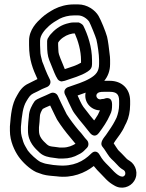

<svg xmlns="http://www.w3.org/2000/svg" viewBox="-20 -761 664 872"><path d="M107 -184V-167C107 -116.2 139.3 -86.7 160.1 -67.6C178 -51.2 200.9 -46.6 224.1 -44.2L245.6 -41.2C246.7 -41.1 248.2 -41 249 -41H266.5C292.6 -41 317.7 -48.2 335.6 -58.8C349 -64.8 358.7 -72.3 367.3 -81.9L374.7 -89.3C385.4 -100 382.3 -117.1 374.7 -124.7C362.1 -137.3 354.1 -152 337.4 -168.9C316.9 -193.2 298.9 -217.2 282.8 -242.3L273.4 -261.2C262.9 -282 252.6 -303.6 242.8 -325.3C237.3 -337.4 222.5 -344.2 208.8 -337.4C195.2 -330.5 179.8 -324.5 164.8 -317.8C155.1 -313.5 141.6 -308 136.2 -299.9C126.5 -285.3 111.5 -260.3 111 -231.4C109.5 -217.2 107 -195.3 107 -184ZM161 -230C161 -242.8 166.1 -253.9 174 -266.3C176.8 -267.7 180.4 -269.5 186.2 -272.6C192.5 -275.4 199.8 -278.5 207.8 -281.9C214.1 -268.4 221.7 -252.7 228.6 -238.8L238.6 -218.8C238.9 -218.3 239.5 -217.3 239.9 -216.6C258.1 -188 277.7 -162.1 299.9 -135.9C308 -126.3 313.3 -120.3 322.8 -108.2C309.7 -100 290.1 -91 266.5 -91H250.7L229.9 -93.8C206.5 -96.2 202.5 -97.5 193.4 -104.9C172.8 -123.8 157 -139.6 157 -167V-182.7C158.3 -195.2 161 -219.7 161 -230ZM259.7 -391.1C259.7 -391.1 273.6 -393.9 274.5 -394.2C307.6 -406.3 347.2 -415.7 378.1 -436C393.2 -445.5 398 -455.7 398 -470V-487C398 -547.8 378.5 -603.8 358.4 -644.2C355.5 -649.9 345.8 -656 337.6 -659H315C309.3 -659 303.2 -658.6 297.9 -657.3L281.5 -653.2C250 -644.1 226.1 -624.2 208.9 -604.1C205.4 -600 202.9 -596.1 200.3 -591.6C195.6 -586.1 194 -578 194 -575V-556C194 -530 196 -507.1 203.8 -487.7L208 -477.3C216 -459.3 224.2 -434.6 234.6 -413.8C236.1 -410.9 237.5 -409.9 238.8 -406.7C242.2 -398.1 250.5 -391.9 259.7 -391.1ZM244 -556V-567.3C253.2 -584.1 276.7 -599.5 294.5 -604.9L309.4 -608.6C310.6 -608.8 312.7 -609 315 -609H319.7C334.5 -576 348 -531.2 348 -487V-476.2C327.8 -464 304.8 -457.2 274.3 -447.1C268.4 -460.8 261.4 -480 254 -496.7C249.7 -507.6 245 -519.3 245 -534C245 -541.8 244 -549.7 244 -556ZM433.9 -259.7C426.4 -242.2 423.7 -237 411.9 -219.8C411.1 -218.9 409.1 -216.2 407.5 -214.1C405.8 -216.3 403.1 -219.6 399.8 -223.4C386.4 -238.4 373.4 -258.1 358.6 -275.6C349 -289.1 339.4 -311.9 332.4 -327.3C343.8 -331.2 356.7 -335.6 368.9 -340.3C360 -299.8 390.5 -261 433.9 -259.7ZM150.1 -401.9C136.2 -395.9 123.1 -387.7 109.8 -381.8C83.2 -370 68.8 -348.4 57.4 -327.5C33 -287.4 29.4 -239.5 25.1 -188.1C25 -187.6 25 -186.7 25 -186V-167C25 -119.7 46.1 -76 64.5 -49.7C81.6 -25.3 114.5 6.8 144.5 20.7C149.3 22.9 154 23.8 159.3 26C179.6 34.5 199.3 36.4 215.7 37.9L237.1 39.8C307.8 49.5 366.5 24 405.9 -7C415.3 5.3 426 16.4 439.1 29.5L462.1 53.5C473.9 65.3 484.8 73.5 499.2 81.5C532.2 101.6 571.4 89 589 61.5C610.6 27.9 596.8 -12.5 569.4 -30.1C561.7 -34.9 559.4 -36.1 555.9 -39.5L533.1 -63.3C526.1 -70.6 519.1 -76.7 516.6 -79.6C510.8 -87.3 504.5 -98 496.4 -110C498.6 -113.3 500.9 -116.9 503 -120.5C515.9 -138.7 535.7 -162.7 546.8 -189.7L554.4 -204.8C564.5 -225 571 -255.1 571 -286V-303C571 -358.7 532.3 -394 479 -394H453.5C469.5 -413.2 480 -439 480 -470V-489C480 -498.2 479.3 -506.6 477.8 -516.3C475.9 -534.9 470.9 -575.5 466.2 -594.4C459.5 -618.5 439 -669.1 427.6 -688.6C412.1 -715.2 376.3 -741 335 -741H315C281.9 -741 252.4 -732.6 227.4 -720.2C207.7 -709.4 186.7 -696.7 169.1 -680.4C147.8 -661 112 -626.5 112 -576V-556C112 -487.8 129.9 -446.4 150.1 -401.9ZM162 -556V-576C162 -601.1 182 -624.6 202.9 -643.6C215.2 -654.9 234.3 -666.9 250.6 -675.8C268.7 -684.8 291.1 -691 315 -691H335C354.9 -691 375 -676.8 384.8 -662.8C391.7 -650.5 413.7 -596 417.8 -581.6C423 -560.1 430 -513.5 430 -489V-470C430 -436.1 414.6 -420.2 388.6 -405C359 -387.6 327.4 -379.1 289.6 -365.5C279.9 -362.1 265.8 -350.4 275.6 -330.8L282.1 -317.9C289 -300.4 295.8 -288.9 301.2 -276.8C305.7 -266.7 311.4 -255.1 319 -245C330.1 -230.2 345.8 -209 362.2 -190.5C373.9 -176.6 377.8 -170 390 -155.7C394.1 -150.9 411.6 -133.8 429 -157C448.6 -183.2 466.6 -209.3 479.4 -238.7C487.9 -255.1 489 -266.2 489 -286C489 -329.4 452 -312 452 -312C443.5 -312 439.1 -310.3 436.4 -309.8C422.4 -308.6 412.5 -324.3 420.5 -335C425.9 -342.2 435 -344 452 -344H479C508.9 -344 521 -332.7 521 -303V-286C521 -263.4 515.5 -242.3 509.2 -226.2L501.6 -211.2C492.7 -193.4 476.8 -170.2 461.5 -148.3C453.9 -137.4 429.5 -113 446 -93.7C456 -82 463.8 -66.7 477 -49C481.6 -42.8 489.3 -35.8 497.5 -28.2L520.1 -4.5C529 4.3 537 8.6 542.6 12.1C548 15.6 552 26.7 547 34.5C534.7 53.6 505.8 26.3 497.9 18.5L474.9 -5.5C452.6 -27.7 445.6 -34.9 432.7 -57.4C431.2 -60 417.1 -86.5 393.3 -62.7C358.9 -28.3 312.3 -3.5 242.3 -9.9L221.3 -11.8C202.3 -15.2 186.6 -16.7 178.7 -20C174.3 -21.9 167.2 -24.4 164 -25.4C146.5 -34.4 116.8 -62.6 106.2 -77.4C96.7 -94.2 90.3 -103.1 85.7 -116.9C81.2 -130.6 75 -150.9 75 -167V-185C79.4 -237.2 83.7 -275 100.3 -301.9C111.6 -320.3 116.7 -329.2 130.7 -336.4C145.1 -342.9 158.1 -349.6 170.8 -356.4L193.6 -365.9C205.4 -370.9 213.9 -385.2 206.4 -400.2C198.5 -415.9 191.3 -431.6 185.5 -446.4C180.2 -462.1 175.9 -470.8 172 -481.1C166.7 -504.1 163 -511.2 163 -532C163 -540 162 -548 162 -556Z"/></svg>

Font: HoneyBee
Style: Str
Weight: 700
Foundry: Cannot Into Space Fonts
Version: Version 0.89